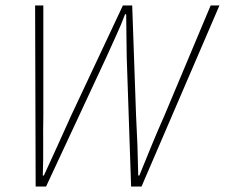

<svg xmlns="http://www.w3.org/2000/svg" viewBox="-20 -680 820 700"><path d="M110 0 108 -660H138V-260Q137 -206 137.5 -151.5Q138 -97 136 -40H140Q166 -97 191 -151.5Q216 -206 240 -260L428 -660H462L476 -260Q479 -206 481 -151.5Q483 -97 484 -40H488Q511 -97 533.5 -151.5Q556 -206 580 -260L748 -660H780L496 0H458L442 -472Q442 -513 441 -550.5Q440 -588 440 -628H436Q421 -588 403.5 -550.5Q386 -513 368 -472L148 0Z"/></svg>

Font: Source Sans 3 ExtraLight
Style: Italic
Weight: 250
Italic angle: -11°
Designer: Paul D. Hunt
Foundry: Adobe
Version: Version 3.046;hotconv 1.0.118;makeotfexe 2.5.65603